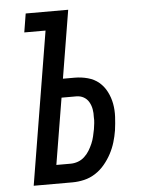

<svg xmlns="http://www.w3.org/2000/svg" viewBox="-53 -777 605 819"><g transform="rotate(-5 250.0 -367.5)"><path d="M58 0 166 -655H75L88 -735H270L222 -444H272Q301 -444 328.5 -436.5Q356 -429 376 -412Q396 -395 408.5 -370.5Q421 -346 426 -319Q431 -292 429.5 -263Q428 -234 424 -205Q420 -180 412.5 -155Q405 -130 392.5 -106.5Q380 -83 362.5 -62Q345 -41 322.5 -26.5Q300 -12 274.5 -6Q249 0 224 0ZM223 -80Q239 -80 254.5 -85.5Q270 -91 282.5 -102.5Q295 -114 303.5 -128Q312 -142 318.5 -157Q325 -172 328.5 -187.5Q332 -203 335 -218Q337 -231 338.5 -244Q340 -257 339 -269Q340 -287 337 -303.5Q334 -320 326 -334Q318 -348 304 -356Q290 -364 272 -364H209L162 -80Z"/></g></svg>

Font: Iosevka Term Curly Medium
Style: Italic
Weight: 500
Italic angle: -9°
Designer: Belleve Invis
Foundry: Belleve Invis
Version: Version 32.3.0